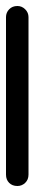

<svg xmlns="http://www.w3.org/2000/svg" viewBox="-20 -620 115 640"><path d="M0 -38H75V-563H0ZM38 -75Q21 -75 10.5 -64Q0 -53 0 -38Q0 -21 10.5 -10.5Q21 0 38 0Q53 0 64 -10.5Q75 -21 75 -38Q75 -53 64 -64Q53 -75 38 -75ZM38 -600Q21 -600 10.5 -589Q0 -578 0 -563Q0 -546 10.5 -535.5Q21 -525 38 -525Q53 -525 64 -535.5Q75 -546 75 -563Q75 -578 64 -589Q53 -600 38 -600Z"/></svg>

Font: Wavefont Medium
Style: Regular
Weight: 500
Version: Version 3.004;gftools[0.9.33]